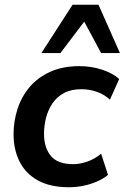

<svg xmlns="http://www.w3.org/2000/svg" viewBox="-20 -777 524 807"><path d="M270 10Q192 10 140.5 -18Q89 -46 63 -96.5Q37 -147 37 -213Q37 -267 53.5 -318.5Q70 -370 104 -410.5Q138 -451 190.5 -475Q243 -499 314 -499Q363 -499 408 -484.5Q453 -470 481 -445L442 -358Q420 -379 388.5 -390.5Q357 -402 322 -402Q279 -402 249 -386Q219 -370 200.5 -342.5Q182 -315 173.5 -282Q165 -249 165 -214Q165 -157 193.5 -122Q222 -87 288 -87Q316 -87 347.5 -98Q379 -109 405 -131L434 -42Q415 -26 387.5 -14Q360 -2 329.5 4Q299 10 270 10ZM154 -554 285 -757H394L484 -554H405L334 -686L234 -554Z"/></svg>

Font: Nunito Sans 12pt ExtraLight 12pt
Style: Bold Italic
Weight: 700
Italic angle: -9°
Version: Version 3.101;gftools[0.9.27]